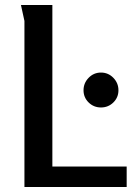

<svg xmlns="http://www.w3.org/2000/svg" viewBox="-20 -750 554 770"><path d="M64 -730H190V-82H488V0H78V-666ZM455 -388Q455 -359 434.5 -339Q414 -319 385 -319Q356 -319 335.5 -339Q315 -359 315 -388Q315 -417 335.5 -438Q356 -459 385 -459Q414 -459 434.5 -438Q455 -417 455 -388Z"/></svg>

Font: Rosario SemiBold
Style: Regular
Weight: 600
Designer: Hector Gatti
Foundry: Omnibus Type
Version: Version 1.101; ttfautohint (v1.8.1.43-b0c9)